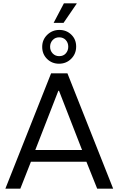

<svg xmlns="http://www.w3.org/2000/svg" viewBox="-20 -1122 705 1142"><path d="M12 0 284 -686H381L653 0H558L494 -160H164L101 0ZM190 -230H468L331 -582H327ZM299 -986 360 -1102H436V-1100L358 -986ZM331 -743Q289 -743 260 -771.5Q231 -800 231 -843Q231 -886 261 -915Q291 -944 333 -944Q375 -944 404 -916Q433 -888 433 -845Q433 -802 403.5 -772.5Q374 -743 331 -743ZM332 -788Q357 -788 371.5 -804.5Q386 -821 386 -844Q386 -868 371 -884Q356 -900 332 -900Q308 -900 293 -883.5Q278 -867 278 -844Q278 -820 293.5 -804Q309 -788 332 -788Z"/></svg>

Font: Chivo Medium Light
Style: Regular
Weight: 300
Version: Version 2.002